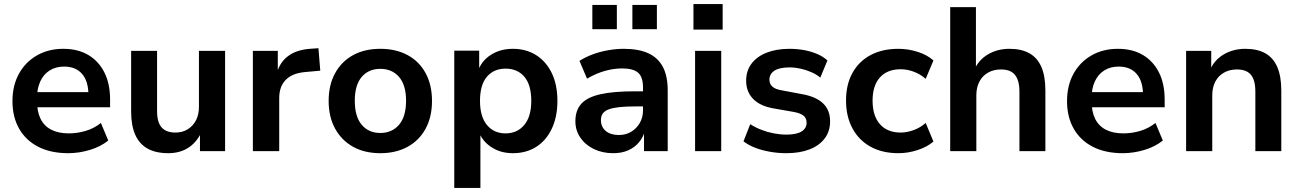

<svg xmlns="http://www.w3.org/2000/svg" viewBox="-20 -740 6358 940"><path d="M314 10Q229 10 168 -21Q107 -52 74 -109.5Q41 -167 41 -245Q41 -321 72.5 -378.5Q104 -436 160.5 -468.5Q217 -501 290 -501Q361 -501 412 -471Q463 -441 491 -385.5Q519 -330 519 -252V-215H143V-289H429L413 -274Q413 -342 382 -378Q351 -414 294 -414Q253 -414 223 -395Q193 -376 177 -341Q161 -306 161 -258V-249Q161 -194 178.5 -158.5Q196 -123 231 -105Q266 -87 317 -87Q358 -87 399 -99Q440 -111 474 -138L510 -52Q473 -22 420 -6Q367 10 314 10Z M804 10Q743 10 702.5 -12.5Q662 -35 642 -80.5Q622 -126 622 -194V-491H749V-194Q749 -160 758.5 -137Q768 -114 788 -102.5Q808 -91 839 -91Q873 -91 899 -107Q925 -123 939.5 -151Q954 -179 954 -217V-491H1082V0H959V-102H970Q948 -48 905.5 -19Q863 10 804 10Z M1218 0V-491H1340V-372H1332Q1347 -432 1388.5 -464Q1430 -496 1497 -501L1539 -504L1548 -394L1471 -387Q1410 -381 1378.5 -348.5Q1347 -316 1347 -260V0Z M1842 10Q1765 10 1708.5 -21.5Q1652 -53 1620.5 -110.5Q1589 -168 1589 -246Q1589 -324 1620.5 -381.5Q1652 -439 1708.5 -470Q1765 -501 1842 -501Q1919 -501 1976 -470Q2033 -439 2064 -381.5Q2095 -324 2095 -246Q2095 -168 2064 -110.5Q2033 -53 1976 -21.5Q1919 10 1842 10ZM1842 -89Q1899 -89 1933.5 -129Q1968 -169 1968 -247Q1968 -324 1933.5 -363.5Q1899 -403 1842 -403Q1785 -403 1751 -363.5Q1717 -324 1717 -247Q1717 -169 1751 -129Q1785 -89 1842 -89Z M2204 180V-492H2326V-389H2319Q2336 -441 2382.5 -471Q2429 -501 2491 -501Q2556 -501 2605 -470Q2654 -439 2681.5 -382Q2709 -325 2709 -246Q2709 -169 2682 -111Q2655 -53 2606 -21.5Q2557 10 2491 10Q2430 10 2385 -20Q2340 -50 2323 -98H2332V180ZM2455 -87Q2512 -87 2546.5 -128Q2581 -169 2581 -246Q2581 -325 2547 -364.5Q2513 -404 2455 -404Q2398 -404 2364 -364.5Q2330 -325 2330 -246Q2330 -169 2364 -128Q2398 -87 2455 -87Z M2982 10Q2929 10 2887 -10.5Q2845 -31 2821 -66.5Q2797 -102 2797 -146Q2797 -200 2826 -232Q2855 -264 2919 -278.5Q2983 -293 3089 -293H3143V-219H3091Q3044 -219 3012 -215.5Q2980 -212 2960 -204.5Q2940 -197 2931 -184Q2922 -171 2922 -152Q2922 -119 2945.5 -99Q2969 -79 3010 -79Q3043 -79 3069.5 -94.5Q3096 -110 3112 -137.5Q3128 -165 3128 -199V-313Q3128 -363 3104 -384Q3080 -405 3026 -405Q2985 -405 2942 -393Q2899 -381 2854 -355L2817 -442Q2845 -460 2881 -473.5Q2917 -487 2957 -494Q2997 -501 3034 -501Q3106 -501 3153.5 -479.5Q3201 -458 3225 -413Q3249 -368 3249 -297V0H3133V-104H3139Q3130 -69 3108.5 -43.5Q3087 -18 3055.5 -4Q3024 10 2982 10ZM3076 -597V-716H3196V-597ZM2880 -597V-716H3000V-597Z M3375 -595V-720H3518V-595ZM3383 0V-491H3511V0Z M3830 10Q3789 10 3749.5 3Q3710 -4 3677.5 -16.5Q3645 -29 3620 -48L3653 -132Q3678 -116 3707.5 -104.5Q3737 -93 3768.5 -87Q3800 -81 3830 -81Q3880 -81 3904.5 -96.5Q3929 -112 3929 -139Q3929 -162 3913.5 -174Q3898 -186 3866 -192L3763 -210Q3699 -222 3666 -257Q3633 -292 3633 -345Q3633 -393 3659 -428Q3685 -463 3733 -482Q3781 -501 3845 -501Q3881 -501 3915 -495Q3949 -489 3979 -476.5Q4009 -464 4031 -444L3996 -360Q3977 -376 3951.5 -387Q3926 -398 3899 -404Q3872 -410 3846 -410Q3796 -410 3771.5 -394Q3747 -378 3747 -350Q3747 -329 3761.5 -316Q3776 -303 3806 -298L3907 -279Q3975 -267 4009.5 -234Q4044 -201 4044 -146Q4044 -97 4017.5 -62Q3991 -27 3943 -8.5Q3895 10 3830 10Z M4378 10Q4300 10 4242.5 -21.5Q4185 -53 4153.5 -111.5Q4122 -170 4122 -248Q4122 -326 4153.5 -383Q4185 -440 4242.5 -470.5Q4300 -501 4378 -501Q4427 -501 4473.5 -486Q4520 -471 4550 -444L4512 -354Q4486 -377 4453.5 -389Q4421 -401 4390 -401Q4324 -401 4288 -361Q4252 -321 4252 -247Q4252 -173 4288 -132Q4324 -91 4390 -91Q4420 -91 4453 -103Q4486 -115 4512 -138L4550 -47Q4520 -21 4473 -5.5Q4426 10 4378 10Z M4632 0V-705H4758V-394H4748Q4770 -446 4816.5 -473.5Q4863 -501 4922 -501Q4981 -501 5020 -479Q5059 -457 5078.5 -412Q5098 -367 5098 -297V0H4971V-291Q4971 -329 4961 -353Q4951 -377 4931.5 -388.5Q4912 -400 4881 -400Q4845 -400 4817.5 -384.5Q4790 -369 4775 -340.5Q4760 -312 4760 -274V0Z M5477 10Q5392 10 5331 -21Q5270 -52 5237 -109.5Q5204 -167 5204 -245Q5204 -321 5235.5 -378.5Q5267 -436 5323.5 -468.5Q5380 -501 5453 -501Q5524 -501 5575 -471Q5626 -441 5654 -385.5Q5682 -330 5682 -252V-215H5306V-289H5592L5576 -274Q5576 -342 5545 -378Q5514 -414 5457 -414Q5416 -414 5386 -395Q5356 -376 5340 -341Q5324 -306 5324 -258V-249Q5324 -194 5341.5 -158.5Q5359 -123 5394 -105Q5429 -87 5480 -87Q5521 -87 5562 -99Q5603 -111 5637 -138L5673 -52Q5636 -22 5583 -6Q5530 10 5477 10Z M5787 0V-491H5910V-393H5902Q5924 -446 5971 -473.5Q6018 -501 6077 -501Q6136 -501 6175 -479Q6214 -457 6233.5 -411.5Q6253 -366 6253 -297V0H6126V-291Q6126 -329 6116.5 -353Q6107 -377 6087 -388.5Q6067 -400 6036 -400Q6000 -400 5972.5 -384.5Q5945 -369 5930 -340.5Q5915 -312 5915 -274V0Z"/></svg>

Font: Nunito Sans 11pt
Style: Bold
Weight: 700
Version: Version 3.101;gftools[0.9.27]